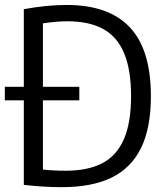

<svg xmlns="http://www.w3.org/2000/svg" viewBox="-20 -768 692 794"><path d="M604 -370Q604 -238.5 563 -155.5Q522 -72.5 440.8 -33.2Q359.5 6 236 6Q159.5 6 78.5 -3.5V-353H0V-409H78.5V-730Q173 -747.5 255.5 -747.5Q430 -747.5 517 -655Q604 -562.5 604 -370ZM522 -370Q522 -479 493.5 -547.5Q465 -616 407 -648Q349 -680 258.5 -680Q215.5 -680 157.5 -671.5V-409H308V-353H157.5V-67Q197.5 -62 251.5 -62Q343.5 -62 403 -93Q462.5 -124 492.2 -192Q522 -260 522 -370Z"/></svg>

Font: Encode Sans Semi Condensed
Style: Regular
Weight: 400
Width: 4
Designer: Multiple Designers
Foundry: Impallari Type
Version: Version 2.000